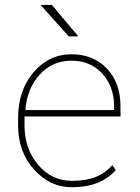

<svg xmlns="http://www.w3.org/2000/svg" viewBox="-20 -762 579 792"><path d="M54.7 0ZM276.4 10.3Q186 10.3 120.4 -62.7Q54.7 -135.7 54.7 -244.1V-275.4Q54.7 -389.2 118.2 -463.6Q181.6 -538.1 274.9 -538.1Q364.3 -538.1 420.7 -479.5Q477.1 -420.9 477.1 -322.3V-281.7H81.1V-275.4V-244.1Q81.1 -148.4 137.2 -82.3Q193.4 -16.1 276.4 -16.1Q335.4 -16.1 375.2 -32.2Q415 -48.3 443.4 -80.6L457.5 -60.1Q426.3 -25.4 381.6 -7.6Q336.9 10.3 276.4 10.3ZM274.9 -511.7Q196.3 -511.7 144 -454.3Q91.8 -397 85 -311L86.4 -308.1H450.7V-324.2Q450.7 -404.8 401.9 -458.3Q353 -511.7 274.9 -511.7ZM301.3 -614.3 300.3 -611.8H263.7L149.4 -739.3L150.4 -741.7H193.8Z"/></svg>

Font: TypoPRO Roboto Slab
Style: Thin
Weight: 250
Designer: Google
Version: Version 1.100263; 2013; ttfautohint (v0.94.20-1c74) -l 8 -r 